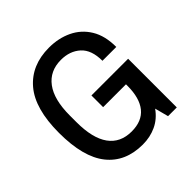

<svg xmlns="http://www.w3.org/2000/svg" viewBox="-186 -848 1010 1010"><g transform="rotate(-45 319.0 -343.0)"><path d="M313 12Q184 12 114 -75.5Q44 -163 44 -343Q44 -523 118.5 -610.5Q193 -698 324 -698Q395 -698 452.5 -670.5Q510 -643 543.5 -588Q577 -533 577 -450H474Q474 -531 431.5 -569.5Q389 -608 323 -608Q240 -608 194.5 -547Q149 -486 149 -368V-318Q149 -199 192.5 -138.5Q236 -78 320 -78Q397 -78 435.5 -125.5Q474 -173 474 -264V-315L517 -275H304V-362H577V0H512L492 -76Q460 -31 414 -9.5Q368 12 313 12Z"/></g></svg>

Font: Archivo Narrow Medium
Style: Regular
Weight: 500
Designer: Hector Gatti
Foundry: Omnibus-Type
Version: Version 3.002